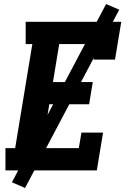

<svg xmlns="http://www.w3.org/2000/svg" viewBox="-20 -843 640 950"><path d="M7 0V-110H55L140 -625H107V-735H580L549 -548H443L455 -625H273L242 -437H439L421 -327H224L188 -110H370L383 -187H490L459 0ZM104 87 39 59 505 -823 570 -795Z"/></svg>

Font: Iosevka Curly Slab XBdEx
Style: Italic
Weight: 800
Width: 7
Italic angle: -9°
Monospace: yes
Designer: Belleve Invis
Foundry: Belleve Invis
Version: Version 11.1.0; ttfautohint (v1.8.3)